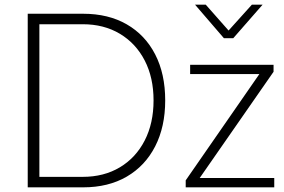

<svg xmlns="http://www.w3.org/2000/svg" viewBox="-20 -804 1219 824"><path d="M941 -640H981L1107 -784H1061L961 -673L863 -784H817ZM99 0H337Q445 0 524 -46Q603 -92 646 -176Q689 -260 689 -373Q689 -487 646 -570.5Q603 -654 524 -699.5Q445 -745 337 -745H99ZM149 -45V-700H335Q426 -700 494.5 -659Q563 -618 601 -544.5Q639 -471 639 -373Q639 -275 601 -201Q563 -127 494.5 -86Q426 -45 335 -45ZM777 0H1157V-40H837L1154 -496V-526H796V-486H1093L777 -30Z"/></svg>

Font: Plus Jakarta Sans ExtraLight
Style: Regular
Weight: 200
Designer: Gumpita Rahayu
Foundry: Tokotype
Version: Version 2.004; ttfautohint (v1.8.3)